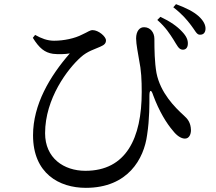

<svg xmlns="http://www.w3.org/2000/svg" viewBox="-20 -849 1040 924"><path d="M858 -610C873 -609 883 -618 884 -637C885 -656 878 -674 856 -697C833 -722 799 -746 752 -768L737 -753C778 -717 797 -686 815 -658C832 -631 840 -611 858 -610ZM941 -682C959 -681 968 -692 969 -709C970 -728 960 -749 936 -771C911 -793 878 -810 827 -829L814 -814C858 -780 879 -754 899 -728C918 -704 926 -682 941 -682ZM235 -590C262 -587 293 -588 316 -592C220 -482 139 -346 139 -198C139 -14 265 55 393 55C596 55 673 -85 688 -200C700 -278 699 -350 699 -388C699 -418 708 -420 717 -391C746 -313 781 -256 813 -219C830 -197 851 -182 870 -182C890 -182 899 -202 899 -223C898 -259 883 -277 865 -293C821 -333 752 -402 733 -498C724 -550 723 -609 723 -662C723 -693 703 -718 674 -718C652 -719 635 -699 635 -664C635 -636 645 -589 649 -563C660 -510 662 -464 662 -406C662 -184 587 -27 391 -27C287 -27 197 -88 197 -208C197 -375 306 -518 369 -574C401 -603 436 -612 462 -624C484 -633 490 -642 490 -655C490 -673 454 -704 426 -704C412 -704 405 -696 376 -683C340 -664 287 -653 240 -653C208 -653 179 -664 149 -681L138 -667C169 -617 195 -596 235 -590Z"/></svg>

Font: Noto Serif SC Medium
Style: Regular
Weight: 500
Designer: Ryoko NISHIZUKA 西塚涼子 (kana & ideographs); Frank Grießhammer (Latin, Greek & Cyrillic); Wenlong ZHANG 张文龙 (bopomofo); San
Foundry: Adobe Systems Incorporated
Version: Version 1.001;PS 1.001;hotconv 16.6.54;makeotf.lib2.5.65590